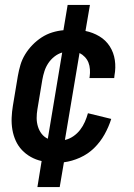

<svg xmlns="http://www.w3.org/2000/svg" viewBox="-20 -648 540 775"><path d="M131 107 148 2Q125 -3 104.5 -14.5Q84 -26 68.5 -42.5Q53 -59 43.5 -80Q34 -101 30 -124.5Q26 -148 27 -172.5Q28 -197 32 -221L52 -341Q56 -364 62.5 -386Q69 -408 81.5 -428.5Q94 -449 111 -466.5Q128 -484 148 -497Q168 -510 190.5 -517Q213 -524 236 -526L253 -628H343L325 -523Q355 -517 381 -501.5Q407 -486 423 -461Q439 -436 443.5 -405.5Q448 -375 442 -343L441 -333H341L342 -339Q344 -353 343 -368Q342 -383 337 -395.5Q332 -408 322.5 -418Q313 -428 301 -434L242 -83Q260 -87 276 -98Q292 -109 303.5 -124Q315 -139 322.5 -156Q330 -173 335 -191L429 -168Q419 -136 402 -105.5Q385 -75 360 -50.5Q335 -26 302.5 -11.5Q270 3 238 7L221 107ZM173 -88 231 -436Q214 -431 199.5 -419.5Q185 -408 175 -393Q165 -378 159.5 -361Q154 -344 151 -327L131 -207Q128 -189 128 -171.5Q128 -154 133 -137.5Q138 -121 148 -108Q158 -95 173 -88Z"/></svg>

Font: Iosevka Term Curly Semibold
Style: Italic
Weight: 600
Italic angle: -9°
Designer: Belleve Invis
Foundry: Belleve Invis
Version: Version 32.3.0